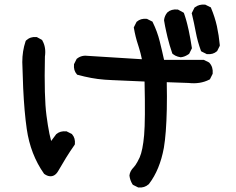

<svg xmlns="http://www.w3.org/2000/svg" viewBox="-20 -788 1040 845"><path d="M586.4 36.1 566.9 26.4 564.5 24.9 563 22.9Q552.2 5.4 549.8 -14.6V-15.6V-16.6Q552.2 -35.6 568.4 -51.8Q572.3 -55.7 576.4 -61.8Q580.6 -67.9 585.2 -76.4Q589.8 -85 594.7 -95.2Q608.4 -126.5 614.3 -193.4Q620.1 -259.3 616.2 -429.2Q544.9 -432.6 472.2 -435.5Q456.5 -436 441.2 -437.3Q425.8 -438.5 410.6 -440.4Q395.5 -442.4 380.9 -445.1Q366.2 -447.8 351.6 -451.2Q336.9 -454.6 322.8 -458.5L319.8 -459L317.9 -461.4Q303.2 -478 305.7 -503.9V-505.9L306.6 -507.3L316.4 -526.9L317.4 -528.8L319.3 -530.3Q339.8 -546.4 369.1 -542L604.5 -527.3Q603.5 -531.7 602.5 -536.1Q601.6 -540.5 600.6 -544.7Q599.6 -548.8 598.6 -553Q597.7 -557.1 596.4 -561Q595.2 -564.9 594.2 -568.8Q593.3 -572.8 592 -576.4Q590.8 -580.1 589.8 -583.7Q588.9 -587.4 587.4 -591.3Q575.7 -626.5 569.3 -664.6L568.8 -667.5L570.3 -670.4L580.1 -689.9L581.1 -691.9L582.5 -692.9Q599.1 -707.5 625 -705.1H627L628.4 -704.1L647.9 -694.3L650.9 -692.9L652.3 -689.9Q662.1 -669.9 669.9 -648.7Q677.7 -627.4 683.1 -605.5Q688 -585.4 692.9 -564.9Q697.8 -544.4 702.1 -524.4H875H877.4L879.4 -523.4L898.9 -513.7L900.4 -512.7L901.9 -511.2Q918.5 -492.7 916 -464.8V-463.4L915 -461.4L905.3 -441.9L903.8 -439L900.9 -437.5Q861.3 -417 809.6 -422.9L713.9 -426.3Q715.3 -360.8 714.1 -307.1Q712.9 -253.4 709.7 -211.2Q706.5 -168.9 701.2 -137.7Q692.4 -89.4 676 -49.6Q659.7 -9.8 635.7 21.5L635.3 22.5L634.3 22.9Q615.7 39.6 589.8 37.1H587.9ZM173.8 -23.4Q113.8 -108.4 97.7 -220.7Q92.3 -257.8 88.4 -302.7Q84.5 -347.7 82 -400.6Q79.6 -453.6 78.1 -514.6Q78.1 -563 92.3 -605.5L93.3 -607.9L94.7 -609.9Q113.8 -627.4 139.6 -625H141.6L143.6 -624L163.1 -613.3L165.5 -611.8L166.5 -609.4Q183.6 -579.6 177.7 -539.1Q173.8 -359.9 184.6 -279.3Q187.5 -257.3 190.7 -237.1Q193.8 -216.8 197.5 -199.5Q201.2 -182.1 205.1 -167.5L226.6 -196.3L227.1 -197.3L228 -197.8Q244.6 -212.4 271.5 -210H273.4L274.9 -209L294.4 -199.2L296.4 -198.2L297.4 -196.8Q312 -180.2 309.6 -154.3L309.1 -151.9L307.6 -149.4Q288.6 -122.6 270.5 -93.3Q252.4 -63.5 235.4 -34.2Q228.5 -22.5 219 -16.8Q209.5 -11.2 198.5 -12.5Q187.5 -13.7 176.3 -21.5L174.8 -22.5ZM774.4 -536.1Q768.1 -537.1 762.5 -538.8Q756.8 -540.5 751.5 -543.2Q746.1 -545.9 741.2 -549.8L738.8 -551.8L737.8 -554.2Q726.1 -587.9 717.3 -624Q714.4 -636.2 711.7 -648.4Q709 -660.6 706.5 -672.9Q704.1 -685.1 702.1 -697.8V-699.2V-700.2Q703.1 -709.5 706.8 -717.8Q710.4 -726.1 716.3 -732.9L716.8 -733.4L717.3 -733.9Q733.9 -748.5 760.7 -746.1H762.7L764.6 -745.1L786.1 -733.4L789.1 -731.4L790.5 -727.5Q792.5 -721.7 794.4 -715.8Q796.4 -710 798.1 -703.9Q799.8 -697.8 801.5 -691.7Q803.2 -685.5 804.7 -679.2Q806.2 -672.9 807.6 -666.7Q809.1 -660.6 810.5 -654.3Q818.4 -617.2 824.2 -578.6L824.7 -575.7L823.2 -572.8L813.5 -553.2L812.5 -551.3L810.5 -549.8Q807.1 -547.4 804 -545.7Q800.8 -543.9 797.4 -542.2Q793.9 -540.5 790.5 -539.3Q787.1 -538.1 783.7 -537.4Q780.3 -536.6 776.4 -536.1H775.4ZM888.2 -550.8 868.7 -560.5 865.2 -562.5 863.8 -565.9Q856.9 -585 851.3 -605Q845.7 -625 841.8 -646Q834 -687.5 824.7 -726.1L823.7 -729.5L825.2 -732.9L835 -752.4L835.9 -754.4L837.9 -755.9Q856.4 -770 881.8 -767.6H883.8L885.3 -766.6L904.8 -756.8L908.2 -755.4L909.2 -752Q925.3 -713.9 934.6 -672.9Q943.4 -632.3 947.3 -589.8V-586.9L946.3 -584.5L936.5 -564.9L935.5 -563L934.1 -562Q917.5 -547.4 891.6 -549.8H889.6Z"/></svg>

Font: NaikaiFont
Style: Bold
Weight: 700
Version: Version 1.89